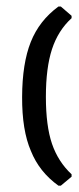

<svg xmlns="http://www.w3.org/2000/svg" viewBox="-20 -483 246 600"><path d="M203.7 -426.2Q161.7 -387.9 142.5 -329.4Q123.4 -271 123.4 -180.4Q123.4 -89.7 142.5 -33.6Q161.7 22.4 203.7 61.7V69.2L170.1 97.2H162.6Q102.8 54.2 76.6 -11.2Q48.6 -75.7 49.1 -180.4Q49.5 -285 76.2 -351.9Q102.8 -418.7 162.6 -462.6H170.1L203.7 -433.6Z"/></svg>

Font: Gurajada
Style: Regular
Weight: 400
Designer: Purushoth Kumar Guthula
Foundry: SiliconAndhra, USA.
Version: Version 1.0.3; ttfautohint (v1.2.42-39fb)